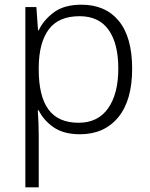

<svg xmlns="http://www.w3.org/2000/svg" viewBox="-20 -562 639 818"><path d="M327 -542Q429 -542 486 -473Q543 -404 543 -269Q543 -134 483.5 -62Q424 10 321 10Q251 10 208 -20Q165 -50 145 -92H141Q143 -67 144 -37.5Q145 -8 145 17V236H88V-532H135L142 -433H145Q165 -476 209 -509Q253 -542 327 -542ZM319 -493Q230 -493 188 -437Q146 -381 145 -276V-266Q145 -152 186.5 -95.5Q228 -39 315 -39Q397 -39 440.5 -100.5Q484 -162 484 -270Q484 -377 442.5 -435Q401 -493 319 -493Z"/></svg>

Font: Noto Sans Myanmar Light
Style: Regular
Weight: 300
Designer: Monotype Design Team
Foundry: Monotype Imaging Inc.
Version: Version 2.107; ttfautohint (v1.8.4.7-5d5b)